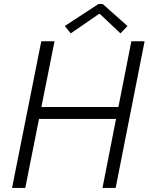

<svg xmlns="http://www.w3.org/2000/svg" viewBox="-20 -922 729 942"><path d="M39.1 0 182.6 -719.7H247.6L183.1 -397H561L624.5 -719.7H689.5L547.4 0H482.9L549.3 -338.4H171.4L104 0ZM327.1 -758.3 297.9 -794.4 462.9 -902.3H483.9L605.5 -794.4L570.8 -758.3L470.7 -853H464.8Z"/></svg>

Font: Reddit Sans Light
Style: Italic
Weight: 300
Italic angle: -11.25°
Designer: Stephen Hutchings
Version: Version 1.013